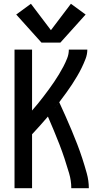

<svg xmlns="http://www.w3.org/2000/svg" viewBox="-20 -998 540 1018"><path d="M57 0H150V-286Q193 -332 234 -380Q250 -343 265.5 -306Q281 -269 295.5 -231.5Q310 -194 322.5 -156Q335 -118 346.5 -79Q358 -40 358 0H451Q451 -40 440 -79.5Q429 -119 416.5 -157.5Q404 -196 389.5 -233.5Q375 -271 359.5 -308Q344 -345 327.5 -382Q311 -419 294 -456L292 -453L303 -468Q318 -488 333 -508.5Q348 -529 362 -550.5Q376 -572 389 -594Q402 -616 413 -638.5Q424 -661 433.5 -685.5Q443 -710 443 -735H345Q345 -711 336 -688.5Q327 -666 316 -645Q305 -624 292.5 -603.5Q280 -583 266.5 -563Q253 -543 239 -524Q225 -505 210.5 -486Q196 -467 181 -448.5Q166 -430 150 -412V-735H57ZM280 -437 288 -448 284 -442ZM267 -422 276 -433 273 -429ZM252 -402 264 -417 263 -416Q257 -409 252 -402ZM200 -772H300L434 -921L356 -978L250 -838L144 -978L66 -921Z"/></svg>

Font: Iosevka SS08 Medium
Style: Regular
Weight: 500
Monospace: yes
Designer: Belleve Invis
Foundry: Belleve Invis
Version: Version 3.4.3; ttfautohint (v1.8.3)